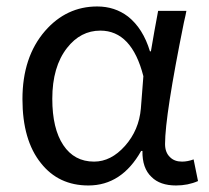

<svg xmlns="http://www.w3.org/2000/svg" viewBox="-20 -564 650 597"><path d="M254.9 12.7Q162.1 12.7 107.4 -56.6Q49.8 -127.9 49.8 -255.9Q49.8 -386.7 120.1 -467.8Q186.5 -543.9 282.2 -543.9Q336.9 -543.9 377.9 -512.7Q424.8 -475.6 446.3 -404.3H449.2L460 -466.8L471.7 -530.3H559.6Q557.6 -518.6 551.8 -494.1Q493.2 -205.1 493.2 -116.2Q493.2 -89.8 508.8 -75.2Q522.5 -61.5 545.9 -61.5Q563.5 -61.5 582 -68.4L595.7 -1Q564.5 12.7 527.3 12.7Q477.5 12.7 451.2 -13.7Q421.9 -41 422.9 -94.7H418.9Q358.4 12.7 254.9 12.7ZM272.5 -61.5Q325.2 -61.5 368.7 -110.4Q412.1 -159.2 418 -226.6L421.9 -276.4L425.8 -327.1Q389.6 -468.8 292 -468.8Q230.5 -468.8 188.5 -415Q142.6 -356.4 142.6 -256.8Q142.6 -164.1 176.8 -112.8Q210.9 -61.5 272.5 -61.5Z"/></svg>

Font: Bpmf GenSeki Gothic R
Style: R
Weight: 400
Foundry: But Ko
Version: Version 1.320